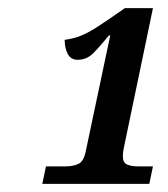

<svg xmlns="http://www.w3.org/2000/svg" viewBox="-20 -839 412 472"><path d="M84 -387 93 -430H141Q159 -430 172.5 -436Q186 -442 191 -468L251 -752H248Q225 -724 209 -708Q193 -692 171 -692Q154 -692 146.5 -706.5Q139 -721 139 -741Q161 -744 179.5 -751.5Q198 -759 222.5 -775Q247 -791 287 -819H356L287 -488Q285 -479 283.5 -470.5Q282 -462 282 -455Q282 -439 292.5 -434.5Q303 -430 319 -430H356L347 -387Z"/></svg>

Font: Noto Serif SemiCondensed
Style: Bold Italic
Weight: 700
Width: 4
Italic angle: -12°
Designer: Monotype Design Team
Foundry: Monotype Imaging Inc.
Version: Version 2.014